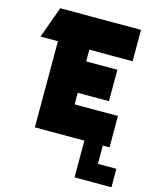

<svg xmlns="http://www.w3.org/2000/svg" viewBox="-132 -793 914 1105"><g transform="rotate(15 324.5 -240.5)"><path d="M20 -513 88 -700H569V-513H311V-443H497V-256H311V-187H569V0H529V109H639V219H419V0H124V-513Z"/></g></svg>

Font: Clickuper
Style: Bold
Weight: 700
Designer: Denis Ignatov
Foundry: Denis Ignatov
Version: Version 1.10 April 16, 2021